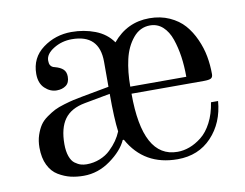

<svg xmlns="http://www.w3.org/2000/svg" viewBox="-60 -548 819 641"><g transform="rotate(-10 350.0 -228.0)"><path d="M379.9 -253.9H569.8Q569.8 -290.5 565.2 -322.5Q560.5 -354.5 550.8 -382.8Q541 -411.1 522.9 -427.5Q504.9 -443.8 480 -443.8Q445.8 -443.8 422.4 -415.5Q398.9 -387.2 389.4 -345.7Q379.9 -304.2 379.9 -253.9ZM308.1 -242.2 221.2 -226.1Q173.3 -217.3 151.6 -187.3Q129.9 -157.2 129.9 -103Q129.9 -78.6 136 -61.5Q142.1 -44.4 152.6 -36.9Q163.1 -29.3 172.4 -26.6Q181.6 -23.9 191.9 -23.9Q215.8 -23.9 237.1 -32.5Q258.3 -41 272.9 -55.2Q287.6 -69.3 297.6 -83.7Q307.6 -98.1 314 -113.8Q308.1 -157.7 308.1 -242.2ZM308.1 -266.1V-351.1Q308.1 -443.8 214.8 -443.8Q180.7 -443.8 152.8 -426.5Q125 -409.2 125 -387.2Q125 -377 127.9 -372.1Q132.3 -363.8 143.1 -361.8Q161.6 -356.9 170.9 -348.1Q180.2 -339.4 180.2 -323.2Q180.2 -302.7 167.7 -293.5Q155.3 -284.2 136.2 -284.2Q114.3 -284.2 96.2 -301.3Q78.1 -318.4 78.1 -350.1Q78.1 -404.8 120.6 -436.3Q163.1 -467.8 217.8 -467.8Q260.7 -467.8 298.1 -453.4Q335.4 -439 356.9 -408.2Q406.2 -467.8 481.9 -467.8Q519.5 -467.8 549.8 -454.1Q580.1 -440.4 599.4 -418.5Q618.7 -396.5 631.8 -367.2Q645 -337.9 650.4 -308.3Q655.8 -278.8 655.8 -248Q655.8 -236.8 648.9 -233.4Q642.1 -230 625 -230H379.9Q379.9 -12.2 498 -12.2Q518.6 -12.2 539.1 -19.8Q559.6 -27.3 579.8 -43.2Q600.1 -59.1 615.2 -88.1Q630.4 -117.2 636.2 -155.8H660.2Q654.3 -82.5 609.6 -35.2Q564.9 12.2 494.1 12.2Q380.9 12.2 328.1 -83H324.2Q308.6 -48.3 266.6 -18.1Q224.6 12.2 175.8 12.2Q151.9 12.2 131.3 7.3Q110.8 2.4 90.3 -9.8Q69.8 -22 57.9 -46.4Q45.9 -70.8 45.9 -106Q45.9 -128.9 52.2 -147.9Q58.6 -167 67.4 -180.2Q76.2 -193.4 91.8 -204.3Q107.4 -215.3 119.9 -221.7Q132.3 -228 152.8 -234.1Q173.3 -240.2 184.6 -242.7Q195.8 -245.1 215.8 -249Z"/></g></svg>

Font: Flanker Steampunk
Style: Regular
Weight: 400
Designer: Alexey Kryukov, Leonardo Di Lena
Foundry: Alexey Kryukov, Leonardo Di Lena
Version: 1.210